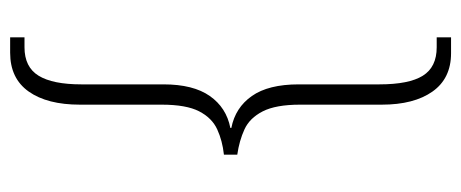

<svg xmlns="http://www.w3.org/2000/svg" viewBox="-292 -508 931 388"><g transform="rotate(90 174.0 -314.5)"><path d="M56 131V102H76Q116 102 133.5 73.5Q151 45 151 -13V-179Q151 -239 174.5 -272.5Q198 -306 239 -314V-316Q198 -324 174.5 -357.5Q151 -391 151 -452V-615Q151 -675 133.5 -703Q116 -731 76 -731H56V-760H88Q139 -760 165.5 -722.5Q192 -685 192 -620V-455Q192 -406 205.5 -379.5Q219 -353 242 -342.5Q265 -332 293 -328V-301Q265 -298 242 -287.5Q219 -277 205.5 -251Q192 -225 192 -175V-10Q192 56 165.5 93.5Q139 131 87 131Z"/></g></svg>

Font: Noto Serif Khmer Condensed ExtraLight
Style: Regular
Weight: 250
Width: 3
Designer: Danh Hong and the Monotype Design Team
Foundry: Monotype Imaging Inc.
Version: Version 2.004